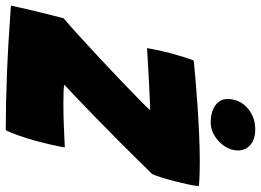

<svg xmlns="http://www.w3.org/2000/svg" viewBox="-154 -761 908 668"><g transform="rotate(90 300.0 -427.0)"><path d="M419 7Q330.5 7 222.5 2.8Q114.5 -1.5 -14.5 -11Q-10.5 -30.5 -2.5 -65Q5.5 -99.5 14.5 -135.5Q23.5 -171.5 29.5 -194Q57 -217.5 94.2 -251.5Q131.5 -285.5 171.5 -322.8Q211.5 -360 248 -395Q284.5 -430 311.8 -456.8Q339 -483.5 349.5 -495.5Q338 -495.5 312.5 -494.2Q287 -493 254.8 -491.5Q222.5 -490 190.5 -488Q158.5 -486 133.5 -484.5Q136 -500.5 141 -523.8Q146 -547 151.5 -567.5Q158 -591 164.5 -612Q171 -633 176.5 -647Q198 -649.5 239.5 -653Q281 -656.5 331.8 -660Q382.5 -663.5 433.2 -665.8Q484 -668 524 -668Q537 -668 555 -667.8Q573 -667.5 589.5 -666.8Q606 -666 613.5 -665Q612.5 -649.5 607.5 -627.2Q602.5 -605 597 -583Q590 -555.5 582.8 -532.8Q575.5 -510 571.5 -502.5Q556 -486.5 526 -456Q496 -425.5 458.5 -388.2Q421 -351 382.8 -313.5Q344.5 -276 312 -245Q279.5 -214 260.5 -196.5Q269.5 -195 284 -194.2Q298.5 -193.5 329 -193.5Q361.5 -193.5 400.5 -195Q439.5 -196.5 479 -198.5Q476.5 -183 470.5 -156Q464.5 -129 457 -101Q448 -67.5 436.8 -36.2Q425.5 -5 419 7ZM416 -861Q450.5 -861 470 -844.2Q489.5 -827.5 489.5 -801Q489.5 -777 475.2 -755.2Q461 -733.5 438.8 -719.8Q416.5 -706 392.5 -706Q356 -706 333.2 -721.8Q310.5 -737.5 310.5 -765Q310.5 -806 341.5 -833.5Q372.5 -861 416 -861Z"/></g></svg>

Font: Grandstander Black
Style: Italic
Weight: 900
Italic angle: -15°
Designer: Tyler Finck
Foundry: Etcetera Type Co
Version: Version 1.200; ttfautohint (v1.8.3)